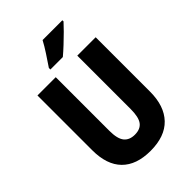

<svg xmlns="http://www.w3.org/2000/svg" viewBox="-269 -1043 1166 1166"><g transform="rotate(-45 314.5 -460.0)"><path d="M565 -247Q565 -124 501 -57Q437 10 313 10Q192 10 128.5 -54.5Q65 -119 65 -244V-714H222V-254Q222 -185 245.5 -156Q269 -127 315 -127Q363 -127 385 -156.5Q407 -186 407 -255V-714H565ZM495 -920Q479 -902 451.5 -874.5Q424 -847 394 -819Q364 -791 339 -770H232V-783Q257 -820 282 -858Q307 -896 325 -930H495Z"/></g></svg>

Font: Noto Sans Myanmar Condensed ExtraBold
Style: Regular
Weight: 800
Width: 3
Designer: Monotype Design Team
Foundry: Monotype Imaging Inc.
Version: Version 2.107; ttfautohint (v1.8.4.7-5d5b)